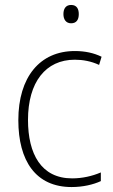

<svg xmlns="http://www.w3.org/2000/svg" viewBox="-20 -745 457 775"><path d="M267 -725C245 -725 236 -709 236 -688C236 -667 246 -651 267 -651C289 -651 298 -666 298 -688C298 -709 290 -725 267 -725ZM269 10C315 10 357 0 387 -14V-49C352 -34 312 -25 271 -25C146 -25 93 -124 93 -261C93 -413 164 -504 282 -504C314 -504 348 -498 380 -483L390 -516C359 -531 324 -539 282 -539C141 -539 54 -434 54 -260C54 -96 124 10 269 10Z"/></svg>

Font: Noto Sans Gurmukhi UI SemiCondensed ExtraLight
Style: Regular
Weight: 200
Width: 4
Designer: Jelle Bosma - Monotype Design Team
Foundry: Monotype Imaging Inc.
Version: Version 2.004